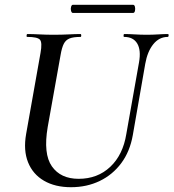

<svg xmlns="http://www.w3.org/2000/svg" viewBox="-20 -767 724 801"><path d="M560 -507Q569 -558 552.5 -585.5Q536 -613 498 -613Q495 -613 495.5 -619Q496 -625 498 -625Q520 -625 543 -623.5Q566 -622 593 -622Q617 -622 640 -623.5Q663 -625 680 -625Q684 -625 683.5 -619Q683 -613 680 -613Q644 -613 619.5 -582.5Q595 -552 586 -501L534 -203Q522 -135 486 -86.5Q450 -38 396 -12Q342 14 276 14Q210 14 163.5 -13Q117 -40 97 -90Q77 -140 89 -208L149 -546Q157 -590 146.5 -601.5Q136 -613 94 -613Q90 -613 91 -619Q92 -625 93 -625Q117 -625 145 -623.5Q173 -622 203 -622Q238 -622 266.5 -623.5Q295 -625 316 -625Q319 -625 319 -619Q319 -613 316 -613Q286 -613 270 -606.5Q254 -600 246 -584Q238 -568 233 -539L179 -237Q160 -125 196.5 -73Q233 -21 308 -21Q387 -21 440 -71Q493 -121 507 -208ZM284 -713Q279 -713 276.5 -721.5Q274 -730 276.5 -738.5Q279 -747 284 -747H535Q541 -747 543 -738.5Q545 -730 543 -721.5Q541 -713 535 -713Z"/></svg>

Font: Cormorant Garamond Light SemiBold
Style: Italic
Weight: 600
Italic angle: -10°
Version: Version 4.001